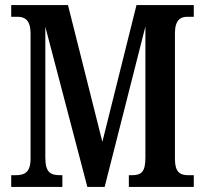

<svg xmlns="http://www.w3.org/2000/svg" viewBox="-20 -734 806 754"><path d="M24 0H225V-46H217C180 -46 158 -55 158 -115V-629L323 0H391L551 -630V-116C551 -59 536 -46 497 -46H486V0H741V-46H719C686 -46 667 -59 667 -110V-604C667 -655 689 -668 714 -668H741V-714H516L382 -177L247 -714H24V-668H50C77 -668 100 -655 100 -603V-110C100 -58 77 -46 42 -46H24Z"/></svg>

Font: Noto Serif Hebrew ExtraCondensed SemiBold
Style: Regular
Weight: 600
Width: 2
Designer: Monotype Design Team
Foundry: Monotype Imaging Inc.
Version: Version 2.004